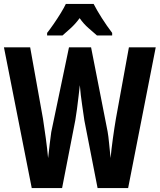

<svg xmlns="http://www.w3.org/2000/svg" viewBox="-32 -1047 810 974"><path d="M758 -807 618 -93H463L396 -436Q392 -466 384.5 -515.5Q377 -565 373 -615Q370 -591 366.5 -558.5Q363 -526 358.5 -493.5Q354 -461 350 -437L283 -93H129L-12 -807H121L186 -445Q193 -401 200.5 -345Q208 -289 212 -245Q216 -280 220.5 -319Q225 -358 228 -377L318 -807H430L514 -379Q518 -357 521.5 -319.5Q525 -282 529 -245Q533 -289 540.5 -343.5Q548 -398 556 -445L622 -807ZM443 -1027Q460 -994 484.5 -955.5Q509 -917 537 -880V-867H460Q443 -882 417.5 -904Q392 -926 372 -955Q351 -926 325.5 -903Q300 -880 285 -867H207V-880Q222 -899 241 -926.5Q260 -954 276.5 -981Q293 -1008 302 -1027Z"/></svg>

Font: Noto Sans Kannada UI ExtraCondensed
Style: Bold
Weight: 700
Width: 2
Designer: Jelle Bosma - Monotype Design Team
Foundry: Monotype Imaging Inc.
Version: Version 2.005; ttfautohint (v1.8.4.7-5d5b)